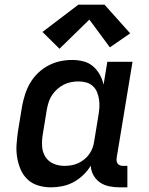

<svg xmlns="http://www.w3.org/2000/svg" viewBox="-20 -795 640 823"><path d="M198 8Q170 8 143.5 0Q117 -8 98 -26Q79 -44 68.5 -68.5Q58 -93 53.5 -120Q49 -147 51 -175.5Q53 -204 57 -232L75 -342Q80 -367 88 -392Q96 -417 110 -440.5Q124 -464 144 -483Q164 -502 188 -514.5Q212 -527 237.5 -532.5Q263 -538 289 -538Q314 -538 337.5 -532Q361 -526 378.5 -511Q396 -496 407.5 -475.5Q419 -455 424 -432L440 -530H548L480 -118Q479 -111 480 -104.5Q481 -98 485 -93Q489 -88 495 -86Q501 -84 508 -84H526V8H493Q470 8 448 3.5Q426 -1 408.5 -13Q391 -25 380.5 -44Q370 -63 369 -85Q356 -63 336.5 -44.5Q317 -26 294.5 -14Q272 -2 247.5 3Q223 8 198 8ZM256 -84Q271 -84 286 -86.5Q301 -89 315 -95.5Q329 -102 341.5 -112Q354 -122 363 -135Q372 -148 377 -162Q382 -176 384 -191L402 -301Q405 -318 406 -335Q407 -352 404.5 -368.5Q402 -385 396 -400Q390 -415 378 -426Q366 -437 350 -441.5Q334 -446 317 -446Q301 -446 285 -443Q269 -440 254 -432.5Q239 -425 226 -413.5Q213 -402 203.5 -388Q194 -374 189 -358.5Q184 -343 181 -327L163 -217Q159 -192 160.5 -167.5Q162 -143 174.5 -123Q187 -103 209 -93.5Q231 -84 256 -84ZM235 -586 162 -658 316 -775H428L538 -652L451 -592L363 -711Z"/></svg>

Font: Iosevka Curly SmBdEx
Style: Italic
Weight: 600
Width: 7
Italic angle: -9°
Monospace: yes
Designer: Belleve Invis
Foundry: Belleve Invis
Version: Version 11.1.0; ttfautohint (v1.8.3)